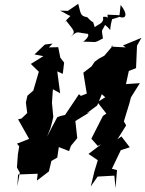

<svg xmlns="http://www.w3.org/2000/svg" viewBox="-20 -949 763 1009"><path d="M575 -711 528 -656 500 -641 478 -625 461 -600 418 -567 436 -457 405 -445 395 -454 322 -345 297 -339 281 -333C262 -299 245 -265 227 -230L245 -275L255 -312L260 -335L253 -409L258 -480L296 -459L281 -574L310 -561L317 -620L297 -646L286 -701L237 -700L256 -720L216 -715L161 -663L208 -654L142 -613L184 -572L155 -473L124 -446L116 -410L123 -355L93 -326L75 -322L133 -219L69 -194L81 -180L74 -138L69 -69L84 -42L71 31L75 -32L178 -36L174 0L237 -48L250 -103L281 -121L289 -176L343 -155L353 -183L386 -223L376 -313L453 -360L436 -354L491 -395L515 -454L540 -432L538 -441L492 -412L539 -352L521 -340L460 -220L494 -182L512 -191L445 -140L494 -107L476 -48L457 31L493 -21L581 -26L587 40L595 -55L568 -62L615 -160L662 -175L618 -232L597 -217L643 -290L631 -311L660 -406L668 -437C683 -462 700 -487 715 -512L642 -507L657 -576L695 -591L700 -709L723 -750L626 -710L641 -700L563 -704ZM469 -834C469 -834 468 -827 438 -859C399 -864 405 -882 391 -929L337 -892L296 -893C319 -883 357 -855 354 -869C308 -825 321 -827 327 -841C372 -782 385 -781 338 -746C397 -790 367 -780 442 -771C455 -752 400 -719 421 -730C495 -730 468 -720 521 -747C512 -803 515 -780 532 -818C576 -785 548 -771 569 -848C582 -854 641 -862 585 -871C648 -835 654 -875 614 -923L608 -869L545 -872C545 -838 554 -867 521 -860C529 -826 495 -822 478 -806Z"/></svg>

Font: Asimov Aggro
Style: CondIt
Weight: 500
Designer: Google
Version: Version 2.000980; 2014